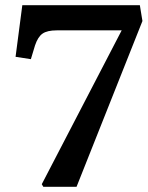

<svg xmlns="http://www.w3.org/2000/svg" viewBox="-20 -720 569 740"><path d="M147 0 141 -10 449 -603H199Q162 -603 144 -590.5Q126 -578 115 -545L99 -492L40 -501L66 -700H519L529 -639L275 0Z"/></svg>

Font: Literata 12pt Medium
Style: Italic
Weight: 500
Italic angle: -2°
Designer: Latin by Veronika Burian and Jose Scaglione. Greek by Irene Vlachou. Cyrillic by Vera Evstafieva
Foundry: TypeTogether
Version: Version 3.002